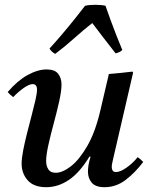

<svg xmlns="http://www.w3.org/2000/svg" viewBox="-20 -767 626 799"><path d="M398 -309 433 -459Q457 -461 482 -463.5Q507 -466 531 -469L534 -465L452 -111Q451 -104 448 -93Q445 -82 445 -72Q445 -63 449 -57Q453 -51 463 -51Q480 -51 506 -69Q532 -87 553 -113Q566 -104 576 -93Q542 -48 502.5 -18Q463 12 415 12Q378 12 362 -6.5Q346 -25 346 -53Q346 -81 357 -115H352Q312 -49 267 -18.5Q222 12 172 12Q121 12 95.5 -16.5Q70 -45 70 -86Q70 -108 76.5 -141.5Q83 -175 92.5 -212.5Q102 -250 111.5 -286Q121 -322 127.5 -350.5Q134 -379 134 -394Q134 -417 116 -417Q102 -417 79.5 -401.5Q57 -386 35 -363Q28 -368 22.5 -373Q17 -378 12 -384Q52 -431 94.5 -454.5Q137 -478 174 -478Q208 -478 222 -460Q236 -442 236 -415Q236 -389 226.5 -346Q217 -303 204 -255Q191 -207 181.5 -164.5Q172 -122 172 -97Q172 -77 181 -62.5Q190 -48 212 -48Q240 -48 275 -75Q310 -102 343.5 -160Q377 -218 398 -309ZM489 -559Q483 -553 476 -550Q469 -547 461 -545Q436 -577 410.5 -610Q385 -643 364 -671Q328 -643 289 -608Q250 -573 210 -543Q204 -545 196.5 -552Q189 -559 186 -565Q210 -591 238 -624Q266 -657 292 -689.5Q318 -722 334 -743Q351 -747 377 -747Q403 -747 419 -743Q428 -717 440 -684Q452 -651 465 -618Q478 -585 489 -559Z"/></svg>

Font: Tiro Kannada
Style: Italic
Weight: 400
Italic angle: -11°
Designer: Kannada: John Hudson & Fiona Ross, assisted by Kaja Sojewska. Latin: John Hudson with Paul Hanslow, assisted by Kaja Soj
Foundry: Tiro Typeworks Ltd.
Version: Version 1.52